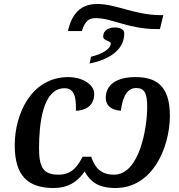

<svg xmlns="http://www.w3.org/2000/svg" viewBox="-20 -934 900 964"><path d="M321 -778H391C407 -828 425 -843 461 -843C543 -843 625 -788 767 -788H783L800 -858H785C654 -859 564 -914 468 -914C385 -914 341 -866 321 -778ZM430 -615C518 -633 604 -677 604 -767C604 -787 581 -796 557 -796C525 -796 498 -781 498 -751C497 -729 537 -729 536 -716C536 -686 489 -662 437 -649ZM250 10C319 10 368 -19 405 -73C433 -22 473 10 560 10C745 10 831 -190 833 -349C834 -513 756 -547 657 -547C595 -547 512 -526 511 -444C510 -409 534 -381 587 -378C593 -427 609 -492 663 -492C706 -492 719 -466 719 -397C719 -295 682 -57 552 -57C476 -57 453 -105 438 -147H395C372 -106 346 -57 274 -57C201 -57 176 -89 176 -189C176 -305 192 -491 304 -491C354 -491 363 -445 361 -378C401 -379 452 -396 453 -462C453 -514 387 -547 324 -547C135 -547 54 -359 54 -205C54 -52 119 10 250 10Z"/></svg>

Font: Noto Serif Semi
Style: Italic
Weight: 600
Italic angle: -12°
Designer: Monotype Design Team
Foundry: Monotype Imaging Inc.
Version: Version 1.901